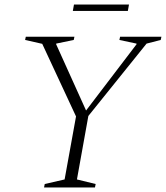

<svg xmlns="http://www.w3.org/2000/svg" viewBox="-20 -821 727 841"><path d="M173 0 176 -15 263 -35 313 -311 165 -629 90 -646 93 -660H306L303 -646L226 -630V-627L357 -337L578 -627V-630L503 -646L506 -660H687L684 -646L622 -630L367 -313L317 -35L399 -15L396 0ZM299 -773 304 -801H545L540 -773Z"/></svg>

Font: Spectral ExtraLight
Style: Italic
Weight: 275
Italic angle: -10°
Designer: Jean-Baptiste Levee
Foundry: Production Type
Version: Version 2.001